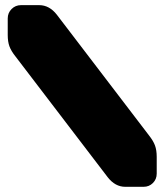

<svg xmlns="http://www.w3.org/2000/svg" viewBox="-20 -720 634 740"><path d="M584 -115.2V-50.8Q584 -29.3 569.3 -14.6Q554.7 0 533.2 0H462.9Q423.8 0 395 -37.1L40 -502Q22.9 -523.4 16.4 -541.3Q9.8 -559.1 9.8 -585V-648.9Q9.8 -670.4 24.7 -685.3Q39.6 -700.2 61 -700.2H130.9Q170.4 -700.2 199.2 -663.1L554.2 -198.2Q570.8 -177.2 577.4 -159.2Q584 -141.1 584 -115.2Z"/></svg>

Font: Nastup Soft
Style: Regular
Weight: 400
Designer: Maksym Kobuzan
Foundry: Zakznak
Version: Version 1.020;hotconv 1.0.109;makeotfexe 2.5.65596